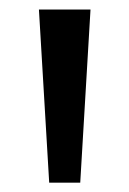

<svg xmlns="http://www.w3.org/2000/svg" viewBox="-20 -828 271 402"><path d="M83 -445.5 61.5 -808H169.5L148 -445.5Z"/></svg>

Font: Encode Sans SC SemiExpanded Medium
Style: Regular
Weight: 500
Width: 6
Designer: Multiple Designers
Foundry: Impallari Type
Version: Version 3.002